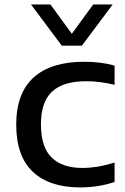

<svg xmlns="http://www.w3.org/2000/svg" viewBox="-20 -828 560 858"><path d="M338.5 9.5Q200.5 9.5 126.5 -60.5Q52.5 -130.5 52.5 -271Q52.5 -411.5 130.2 -481.8Q208 -552 356 -552Q431.5 -552 492 -535V-449Q460 -456.5 429.8 -460.8Q399.5 -465 365 -465Q262.5 -465 212.8 -418.8Q163 -372.5 163 -272.5Q163 -170.5 210.8 -124Q258.5 -77.5 349 -77.5Q381 -77.5 414.8 -83Q448.5 -88.5 492 -101.5V-15Q458 -3 418.8 3.2Q379.5 9.5 338.5 9.5ZM256 -624 118.5 -808H205.5L301 -677L396.5 -808H483.5L346 -624Z"/></svg>

Font: Encode Sans Expanded Medium
Style: Regular
Weight: 500
Width: 7
Designer: Multiple Designers
Foundry: Impallari Type
Version: Version 3.000; ttfautohint (v1.8.3) -l 8 -r 50 -G 200 -x 14 